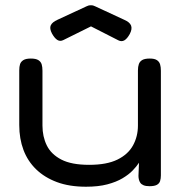

<svg xmlns="http://www.w3.org/2000/svg" viewBox="-20 -697 693 728"><path d="M306 11Q243 11 196 -6.5Q149 -24 117 -55Q85 -86 69 -128.5Q53 -171 53 -223V-430Q53 -444 56 -453.5Q59 -463 68.5 -469Q78 -475 97 -475Q116 -475 125.5 -469Q135 -463 138 -453Q141 -443 141 -429V-221Q141 -179 157.5 -145.5Q174 -112 212.5 -92Q251 -72 318 -72Q385 -72 425.5 -92Q466 -112 484.5 -146Q503 -180 503 -221V-430Q503 -444 506.5 -454Q510 -464 519.5 -469.5Q529 -475 548 -475Q566 -475 575 -469Q584 -463 587 -453Q590 -443 590 -429V-32Q590 -20 587 -10.5Q584 -1 574.5 4Q565 9 547 9Q533 9 524.5 5.5Q516 2 512 -4Q508 -10 506.5 -17Q505 -24 505 -30L507 -80Q498 -66 483 -50.5Q468 -35 444.5 -21Q421 -7 387 2Q353 11 306 11ZM325 -677Q330 -677 333.5 -676Q337 -675 341 -673L451 -622Q472 -613 477 -600Q482 -587 472 -568Q462 -550 451.5 -544Q441 -538 429 -544L325 -597L220 -545Q208 -539 197.5 -545.5Q187 -552 177 -570Q167 -589 172.5 -601Q178 -613 198 -622L308 -673Q312 -675 315.5 -676Q319 -677 325 -677Z"/></svg>

Font: Fredoka SemiExpanded
Style: Regular
Weight: 400
Width: 6
Designer: Ben Nathan
Foundry: Milena B. Brandão, Ben Nathan
Version: Version 2.001